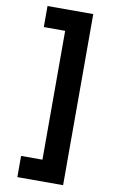

<svg xmlns="http://www.w3.org/2000/svg" viewBox="-117 -972 743 1240"><g transform="rotate(10 255.0 -352.0)"><path d="M390 -913V209H90V70H230V-775H90V-913Z"/></g></svg>

Font: Poppins
Style: Bold
Weight: 700
Designer: Ninad Kale (Devanagari), Jonny Pinhorn (Latin)
Version: Version 5.002